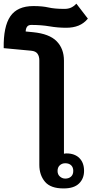

<svg xmlns="http://www.w3.org/2000/svg" viewBox="-36 -1028 504 1058"><path d="M367.7 -86.4Q367.7 -106 356 -117.2Q344.2 -128.4 323.7 -128.4Q305.7 -128.4 293.5 -117.2Q281.2 -106 281.2 -85.9Q281.2 -66.4 294.2 -55.2Q307.1 -43.9 323.7 -43.9Q343.3 -43.9 355.5 -54.9Q367.7 -65.9 367.7 -86.4ZM316.4 -693.8V-180.7Q318.8 -181.6 322.8 -182.1Q326.7 -182.6 330.6 -182.6Q375.5 -182.6 401.4 -157Q427.2 -131.3 427.2 -86.4Q427.2 -43.9 399.4 -16.8Q371.6 10.3 314.9 10.3Q243.2 10.7 211.9 -26.4Q180.7 -63.5 180.7 -119.6V-695.8Q180.7 -717.8 170.7 -731.9Q160.6 -746.1 136.2 -748.5L-15.6 -762.7Q-17.6 -881.8 21 -938.2Q59.6 -994.6 148.4 -994.6Q197.3 -994.6 231.2 -986.8Q265.1 -979 318.8 -979Q340.3 -979 355.7 -986.1Q371.1 -993.2 384.8 -1007.8L448.2 -925.3Q426.3 -898.9 397 -887Q367.7 -875 328.6 -875Q282.7 -875 237.3 -882.8Q191.9 -890.6 136.2 -890.6Q120.6 -890.6 113.3 -880.9Q106 -871.1 105.5 -854.5L146 -850.6Q235.8 -841.8 276.1 -800.8Q316.4 -759.8 316.4 -693.8Z"/></svg>

Font: Roboto Web
Style: Bold
Weight: 700
Designer: Google
Version: Version 1.200310; 2013